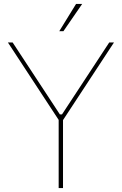

<svg xmlns="http://www.w3.org/2000/svg" viewBox="-20 -952 617 972"><path d="M280 -794 365 -932H396L301 -794ZM277 0V-345L20 -737H44L283 -373H294L533 -737H557L299 -344V0Z"/></svg>

Font: Tomorrow Thin
Style: Regular
Weight: 250
Designer: Tony de Marco, Monica Rizzolli
Foundry: Just in Type
Version: Version 2.002